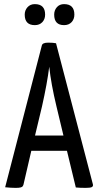

<svg xmlns="http://www.w3.org/2000/svg" viewBox="-20 -910 477 932"><path d="M149 -788Q100 -788 100 -839Q100 -860 113.5 -875Q127 -890 149 -890Q199 -890 199 -839Q199 -817 185.5 -802.5Q172 -788 149 -788ZM291 -788Q243 -788 243 -839Q243 -860 256 -875Q269 -890 291 -890Q341 -890 341 -839Q341 -817 327.5 -802.5Q314 -788 291 -788ZM431 -15Q433 -6 426 -2Q419 2 396 2Q368 2 348 0L305 -178H132L94 -14Q92 -8 89.5 -5Q87 -2 79.5 0Q72 2 56 2Q34 2 5 -1L183 -689Q186 -703 214 -703Q238 -703 252 -700ZM150 -252H288L254 -394Q228 -502 219 -586Q209 -505 184 -394Z"/></svg>

Font: Yanone Kaffeesatz
Style: Regular
Weight: 400
Designer: Yanone (Cyrillic: Daniel Pouzeot)
Foundry: Yanone
Version: Version 1.003;PS 001.003;hotconv 1.0.88;makeotf.lib2.5.64775